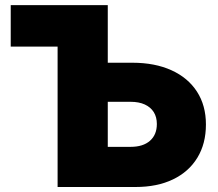

<svg xmlns="http://www.w3.org/2000/svg" viewBox="-20 -748 870 768"><path d="M22.9 -561.5V-727.5H314.9V-561.5ZM332.5 -497.1H509.3Q599.6 -497.1 665.8 -467Q731.9 -437 767.8 -381.6Q803.7 -326.2 803.7 -250Q803.7 -173.3 769.5 -117.2Q735.4 -61 672.1 -30.5Q608.9 0 522 0H210.4V-727.5H411.1V-160.6H502.4Q552.2 -160.6 579.8 -184.8Q607.4 -209 607.4 -252Q607.4 -279.8 595 -299.6Q582.5 -319.3 559.1 -330.1Q535.6 -340.8 502.4 -340.8H332.5Z"/></svg>

Font: Inter 24pt Black
Style: Regular
Weight: 900
Designer: Rasmus Andersson
Foundry: rsms
Version: Version 4.001;git-66647c0bb